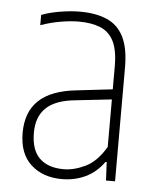

<svg xmlns="http://www.w3.org/2000/svg" viewBox="-45 -587 516 634"><g transform="rotate(5 213.0 -270.0)"><path d="M183 8Q120 8 80.5 -28Q41 -64 41 -133Q41 -202 81.5 -240.5Q122 -279 205 -288L343 -304L348 -271L204 -255Q139 -248.5 108.5 -219Q78 -189.5 78 -137Q78 -79.5 106.2 -52.2Q134.5 -25 186 -25Q220.5 -25 258.2 -43.2Q296 -61.5 325 -111V-378Q325 -432 309.8 -461.8Q294.5 -491.5 265.2 -503.2Q236 -515 194 -515Q168 -515 135 -509.5Q102 -504 68 -492V-526Q95 -536.5 130 -542.2Q165 -548 195 -548Q247.5 -548 284.2 -532.2Q321 -516.5 340 -479Q359 -441.5 359 -377V0H329L326 -61H322Q297.5 -26.5 261.8 -9.2Q226 8 183 8Z"/></g></svg>

Font: Encode Sans Condensed Thin
Style: Regular
Weight: 100
Width: 3
Designer: Multiple Designers
Foundry: Impallari Type
Version: Version 3.002